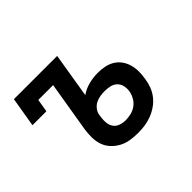

<svg xmlns="http://www.w3.org/2000/svg" viewBox="-116 -710 907 907"><g transform="rotate(-45 337.5 -256.0)"><path d="M355 8Q329 8 304 4Q279 0 257.5 -11.5Q236 -23 219 -41Q202 -59 194 -82Q186 -105 185.5 -131Q185 -157 189 -183L231 -436H132L121 -371H28L53 -520H342L305 -295Q331 -313 361 -320.5Q391 -328 421 -328Q444 -328 466.5 -323.5Q489 -319 507.5 -307.5Q526 -296 538.5 -278.5Q551 -261 557 -239.5Q563 -218 563 -195Q563 -172 559 -149Q556 -126 547.5 -103.5Q539 -81 524 -62Q509 -43 488.5 -29Q468 -15 445.5 -6.5Q423 2 400.5 5Q378 8 355 8ZM356 -76Q374 -76 392.5 -80.5Q411 -85 426.5 -96Q442 -107 452 -124.5Q462 -142 465 -160Q468 -178 464 -195.5Q460 -213 448 -224.5Q436 -236 418.5 -240Q401 -244 383 -244Q368 -244 352.5 -241.5Q337 -239 323 -232Q309 -225 298.5 -211.5Q288 -198 286 -183L284 -170Q281 -151 283 -133Q285 -115 294.5 -101.5Q304 -88 321 -82Q338 -76 356 -76Z"/></g></svg>

Font: Iosevka Etoile Medium
Style: Italic
Weight: 500
Italic angle: -9°
Designer: Belleve Invis
Foundry: Belleve Invis
Version: Version 22.1.2; ttfautohint (v1.8.4)